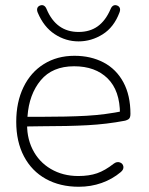

<svg xmlns="http://www.w3.org/2000/svg" viewBox="-20 -705 569 733"><path d="M42 -240Q42 -315 69.5 -372Q97 -429 147.5 -460.5Q198 -492 264 -492Q327 -492 375.5 -466.5Q424 -441 451 -391Q478 -341 478 -270Q478 -262 476 -257Q474 -252 470 -249.5Q466 -247 460 -245L456 -244Q388 -231 314.5 -227Q241 -223 137 -223Q103 -223 68 -222L69 -259H130Q238 -259 310 -263Q382 -267 455 -282L438 -270Q438 -359 391 -405.5Q344 -452 263 -452Q180 -452 135.5 -398.5Q91 -345 85 -261L84 -246Q80 -184 104 -135.5Q128 -87 174 -60Q220 -33 279 -33Q320 -33 350.5 -43.5Q381 -54 414 -80Q426 -89 437.5 -85Q449 -81 451 -69.5Q453 -58 441 -48Q409 -21 368 -6.5Q327 8 281 8Q209 8 155 -22Q101 -52 71.5 -108Q42 -164 42 -240ZM124 -657Q120 -667 122.5 -674Q125 -681 133 -684Q141 -687 147.5 -683.5Q154 -680 158 -670Q176 -627 206.5 -605Q237 -583 280 -583Q323 -583 353 -604.5Q383 -626 402 -670Q406 -680 412.5 -683.5Q419 -687 427 -684Q435 -681 437.5 -674Q440 -667 436 -657Q415 -601 372 -574Q329 -547 280 -547Q231 -547 189 -574.5Q147 -602 124 -657Z"/></svg>

Font: SN Pro Thin
Style: Regular
Weight: 200
Designer: Tobias Whetton
Foundry: Supernotes
Version: Version 1.003;Glyphs 3.3 (3324)